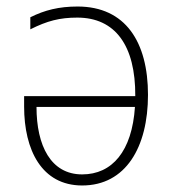

<svg xmlns="http://www.w3.org/2000/svg" viewBox="-20 -559 527 589"><path d="M218 -539C161 -539 117 -528 73 -506V-469C125 -495 163 -505 217 -505C333 -505 396 -420 395 -264H54V-232C54 -99 108 10 232 10C366 10 434 -108 434 -268C434 -430 365 -539 218 -539ZM92 -231H394C385 -95 324 -24 232 -24C136 -24 92 -112 92 -231Z"/></svg>

Font: Noto Sans SemiCondensed ExtraLight
Style: Regular
Weight: 200
Width: 4
Designer: Monotype Design Team
Foundry: Monotype Imaging Inc.
Version: Version 2.013